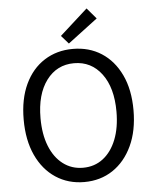

<svg xmlns="http://www.w3.org/2000/svg" viewBox="-59 -916 781 977"><g transform="rotate(-5 332.0 -427.5)"><path d="M332 12Q250 12 186.5 -30Q123 -72 87.5 -149Q52 -226 52 -331Q52 -436 87.5 -511.5Q123 -587 186.5 -627.5Q250 -668 332 -668Q415 -668 478 -627.5Q541 -587 577 -511.5Q613 -436 613 -331Q613 -226 577 -149Q541 -72 478 -30Q415 12 332 12ZM332 -61Q391 -61 434.5 -94.5Q478 -128 502 -188.5Q526 -249 526 -331Q526 -453 473 -524Q420 -595 332 -595Q244 -595 191 -524Q138 -453 138 -331Q138 -249 162 -188.5Q186 -128 230 -94.5Q274 -61 332 -61ZM315 -697 278 -739 420 -867 467 -812Z"/></g></svg>

Font: .
Style: 
Weight: 400
Designer: Paul D. Hunt, Dalton Maag
Foundry: Dalton Maag Ltd
Version: Version 1.200